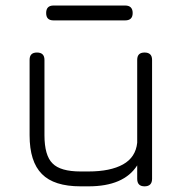

<svg xmlns="http://www.w3.org/2000/svg" viewBox="-20 -658 650 678"><path d="M490.5 -472.5C490.5 -472.5 490.5 -472.5 490.5 -472.5C508 -472.5 517 -464 517 -446.5C517 -446.5 517 -446.5 517 -446.5C517 -446.5 517 -26.5 517 -26.5C517 -9 508 0 490.5 0C490.5 0 490.5 0 490.5 0C473 0 464.5 -9 464.5 -26.5C464.5 -26.5 464.5 -26.5 464.5 -26.5C464.5 -26.5 464.5 -74 464.5 -74C433 -24.5 375.5 0 292.5 0C292.5 0 292.5 0 292.5 0C292.5 0 264.5 0 264.5 0C202 0 156.5 -14.5 128 -43.5C99 -72.5 84.5 -118 84.5 -180.5C84.5 -180.5 84.5 -180.5 84.5 -180.5C84.5 -180.5 84.5 -446.5 84.5 -446.5C84.5 -464 93 -472.5 110.5 -472.5C110.5 -472.5 110.5 -472.5 110.5 -472.5C128 -472.5 137 -464 137 -446.5C137 -446.5 137 -446.5 137 -446.5C137 -446.5 137 -180.5 137 -180.5C137 -133 146.5 -99.5 165.5 -81C184 -62 217 -52.5 264.5 -52.5C264.5 -52.5 264.5 -52.5 264.5 -52.5C264.5 -52.5 292.5 -52.5 292.5 -52.5C344 -52.5 385 -61 414.5 -77.5C444 -94 461 -119.5 464.5 -154C464.5 -154 464.5 -154 464.5 -154C464.5 -154 464.5 -446.5 464.5 -446.5C464.5 -464 473 -472.5 490.5 -472.5ZM422 -586C422 -586 169 -586 169 -586C151.5 -586 143 -594.5 143 -612C143 -612 143 -612 143 -612C143 -629.5 151.5 -638.5 169 -638.5C169 -638.5 169 -638.5 169 -638.5C169 -638.5 422 -638.5 422 -638.5C439.5 -638.5 448.5 -629.5 448.5 -612C448.5 -612 448.5 -612 448.5 -612C448.5 -594.5 439.5 -586 422 -586C422 -586 422 -586 422 -586Z"/></svg>

Font: Jura-Fortis-Regular
Style: Regular
Weight: 500
Designer: Daniel Johnson, Alexei Vanyashin, Mirko Velimirovic
Foundry: Daniel Johnson
Version: ""